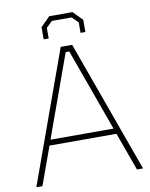

<svg xmlns="http://www.w3.org/2000/svg" viewBox="-98 -985 827 1056"><g transform="rotate(-10 316.0 -457.0)"><path d="M199 -794V-862L251 -914H381L432 -862V-794H405V-853L371 -886H261L227 -853V-794ZM18 0 284 -737H348L614 0H580L503 -213H129L52 0ZM140 -244H492L326 -704H306Z"/></g></svg>

Font: Tomorrow ExtraLight
Style: Regular
Weight: 275
Designer: Tony de Marco, Monica Rizzolli
Foundry: Just in Type
Version: Version 2.002